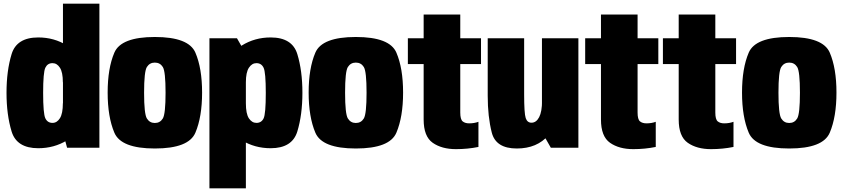

<svg xmlns="http://www.w3.org/2000/svg" viewBox="-20 -805 4595 1046"><path d="M345.5 0H521.5V-785H323V-82.5ZM188.5 2.5Q275 2.5 345.2 -40.5Q415.5 -83.5 415.5 -166L322.5 -242.5Q322.5 -186.5 306.5 -161Q290.5 -135.5 266 -135.5Q239 -135.5 227 -160.5Q215 -185.5 215 -299Q215 -411 227 -436Q239 -461 266 -461Q290.5 -461 306.5 -436Q322.5 -411 322.5 -356.5L415.5 -430.5Q415.5 -513.5 345.2 -557.2Q275 -601 188.5 -601Q71 -601 43.2 -510.2Q15.5 -419.5 15.5 -299.5Q15.5 -180 43.2 -88.8Q71 2.5 188.5 2.5Z M823.5 4Q1008 4 1044.5 -82.2Q1081 -168.5 1081 -300.5Q1081 -433 1044.5 -518.2Q1008 -603.5 823.5 -603.5Q639.5 -603.5 603 -518.2Q566.5 -433 566.5 -300.5Q566.5 -168.5 603 -82.2Q639.5 4 823.5 4ZM823.5 -135Q795.5 -135 780.2 -159.5Q765 -184 765 -300Q765 -416 780.2 -440Q795.5 -464 823.5 -464Q852 -464 867 -440Q882 -416 882 -300Q882 -184 867 -159.5Q852 -135 823.5 -135Z M1121 221H1319.5V-512L1271 -596.5H1121ZM1454.5 2.5Q1572 2.5 1599.8 -88.8Q1627.5 -180 1627.5 -299.5Q1627.5 -419.5 1599.8 -510.2Q1572 -601 1454.5 -601Q1368 -601 1297.5 -557.2Q1227 -513.5 1227 -430.5L1319.5 -356.5Q1319.5 -411 1336 -436Q1352.5 -461 1377 -461Q1404 -461 1416 -436Q1428 -411 1428 -299Q1428 -184 1416 -159.8Q1404 -135.5 1377 -135.5Q1352.5 -135.5 1336 -160.2Q1319.5 -185 1319.5 -242.5L1227 -166Q1227 -83.5 1297.5 -40.5Q1368 2.5 1454.5 2.5Z M1918.5 4Q2103 4 2139.5 -82.2Q2176 -168.5 2176 -300.5Q2176 -433 2139.5 -518.2Q2103 -603.5 1918.5 -603.5Q1734.5 -603.5 1698 -518.2Q1661.5 -433 1661.5 -300.5Q1661.5 -168.5 1698 -82.2Q1734.5 4 1918.5 4ZM1918.5 -135Q1890.5 -135 1875.2 -159.5Q1860 -184 1860 -300Q1860 -416 1875.2 -440Q1890.5 -464 1918.5 -464Q1947 -464 1962 -440Q1977 -416 1977 -300Q1977 -184 1962 -159.5Q1947 -135 1918.5 -135Z M2464 7.5Q2527.5 7.5 2586.5 -4.5V-141.5Q2564 -133 2536 -133Q2513.5 -133 2500.5 -143.8Q2487.5 -154.5 2487.5 -192V-456H2600.5V-596.5H2487.5V-726H2288V-596.5H2202V-456H2288V-154Q2288 -61.5 2337.5 -27Q2387 7.5 2464 7.5Z M2981 0H3131V-596.5H2932.5V-85ZM2835.5 -596.5H2637V-284Q2637 -169 2659.2 -82.5Q2681.5 4 2795.5 4Q2906 4 2968.5 -68.8Q3031 -141.5 3031 -235.5L2933 -257Q2933 -196.5 2917.2 -166.5Q2901.5 -136.5 2875.5 -136.5Q2852.5 -136.5 2844 -161.8Q2835.5 -187 2835.5 -291.5Z M3430 7.5Q3493.5 7.5 3552.5 -4.5V-141.5Q3530 -133 3502 -133Q3479.5 -133 3466.5 -143.8Q3453.5 -154.5 3453.5 -192V-456H3566.5V-596.5H3453.5V-726H3254V-596.5H3168V-456H3254V-154Q3254 -61.5 3303.5 -27Q3353 7.5 3430 7.5Z M3853.5 7.5Q3917 7.5 3976 -4.5V-141.5Q3953.5 -133 3925.5 -133Q3903 -133 3890 -143.8Q3877 -154.5 3877 -192V-456H3990V-596.5H3877V-726H3677.5V-596.5H3591.5V-456H3677.5V-154Q3677.5 -61.5 3727 -27Q3776.5 7.5 3853.5 7.5Z M4279.5 4Q4464 4 4500.5 -82.2Q4537 -168.5 4537 -300.5Q4537 -433 4500.5 -518.2Q4464 -603.5 4279.5 -603.5Q4095.5 -603.5 4059 -518.2Q4022.5 -433 4022.5 -300.5Q4022.5 -168.5 4059 -82.2Q4095.5 4 4279.5 4ZM4279.5 -135Q4251.5 -135 4236.2 -159.5Q4221 -184 4221 -300Q4221 -416 4236.2 -440Q4251.5 -464 4279.5 -464Q4308 -464 4323 -440Q4338 -416 4338 -300Q4338 -184 4323 -159.5Q4308 -135 4279.5 -135Z"/></svg>

Font: Anybody Condensed Black
Style: Regular
Weight: 900
Width: 3
Designer: Tyler Finck
Foundry: Etcetera Type Company
Version: Version 1.113;gftools[0.9.25]